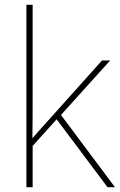

<svg xmlns="http://www.w3.org/2000/svg" viewBox="-20 -873 499 800"><path d="M116 -478V-853H90V-93H116V-265L216 -376L428 -93H459L234 -394L439 -621H405L172 -361C150 -337 137 -322 115 -297C116 -360 116 -414 116 -478Z"/></svg>

Font: Noto Sans Kannada UI Thin
Style: Regular
Weight: 100
Designer: Jelle Bosma - Monotype Design Team
Foundry: Monotype Imaging Inc.
Version: Version 2.005